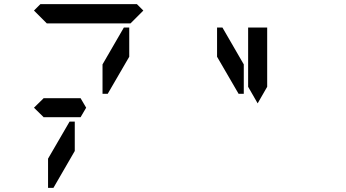

<svg xmlns="http://www.w3.org/2000/svg" viewBox="-20 -1020 1672 927"><path d="M144 -969 175 -1000H641L672 -969L610 -907H590H454H362H226H206ZM144 -500 192 -547V-546H328H369L396 -500L369 -454H212H209H192V-453ZM578 -887H604V-746L500 -567H475V-709ZM341 -291 238 -113H212V-254L316 -433H341ZM1157 -567H1132L1028 -746V-887H1054L1157 -709ZM1178 -673V-887H1270V-876V-673V-601L1224 -521L1178 -601Z"/></svg>

Font: DSEG14 Classic
Style: Regular
Weight: 400
Designer: Keshikan(Twitter:@keshinomi_88pro)
Version: Version 0.46